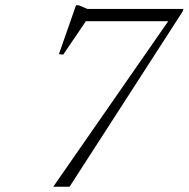

<svg xmlns="http://www.w3.org/2000/svg" viewBox="-20 -710 718 730"><path d="M280.5 -629.5 314 -640.5 220.5 -502.5 204 -504 269 -690H279L312.5 -676H677.5L674.5 -666.5L244.5 0H182.5L630.5 -645L631 -629.5Z"/></svg>

Font: Newsreader 16pt 16pt Light
Style: Italic
Weight: 300
Italic angle: -17°
Version: Version 1.003